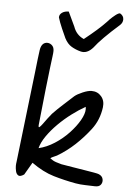

<svg xmlns="http://www.w3.org/2000/svg" viewBox="-57 -882 631 929"><g transform="rotate(5 258.0 -417.0)"><path d="M439 5Q417 4 392.5 3.5Q368 3 345 -1Q290 -11 237.5 -26.5Q185 -42 129 -82L94 -22Q75 -9 65.5 -15Q56 -21 53 -35Q50 -49 50 -60Q50 -65 50.5 -70Q51 -75 52 -82L103 -518Q111 -592 116 -627Q121 -662 145 -666Q159 -668 171 -658.5Q183 -649 183 -630Q183 -620 180.5 -602Q178 -584 173.5 -546.5Q169 -509 161.5 -442Q154 -375 143 -267Q142 -253 147.5 -257Q153 -261 162.5 -274Q172 -287 183 -302Q194 -317 202 -326Q227 -352 251 -373.5Q275 -395 302 -420Q315 -431 341 -442Q367 -453 384 -453Q413 -453 431 -432Q449 -411 445 -379Q437 -317 401 -270Q368 -227 329.5 -191Q291 -155 244 -127Q239 -124 228.5 -120Q218 -116 213 -111Q227 -100 242 -95Q257 -90 269 -87Q293 -83 323 -78Q353 -73 381.5 -68.5Q410 -64 429.5 -60.5Q449 -57 453 -55Q470 -48 473.5 -33Q477 -18 468.5 -6Q460 6 439 5ZM152 -155Q191 -164 229 -188.5Q267 -213 297 -245Q327 -277 345 -308.5Q363 -340 363 -363Q363 -370 362 -374Q330 -356 296 -330.5Q262 -305 232 -275Q202 -245 180.5 -214Q159 -183 152 -155ZM313 -639Q290 -645 269.5 -657Q249 -669 235 -696Q223 -722 215 -740.5Q207 -759 203 -770Q195 -792 195 -794Q195 -808 207.5 -817Q220 -826 240 -826L273 -756Q287 -716 324 -700Q392 -754 426 -790Q429 -794 440.5 -805.5Q452 -817 466 -828Q480 -839 488 -839Q506 -829 506 -811Q506 -795 493 -783Q407 -707 374 -663Q345 -630 313 -639Z"/></g></svg>

Font: Mynerve
Style: Regular
Weight: 400
Designer: Carolina Short
Foundry: Carolina Short
Version: Version 1.000; ttfautohint (v1.8.4.7-5d5b)